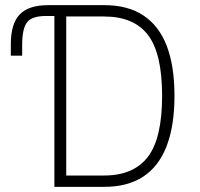

<svg xmlns="http://www.w3.org/2000/svg" viewBox="-20 -725 776 745"><path d="M191 0V-663H159Q104 -663 85 -638.5Q66 -614 66 -550V-509H22V-553Q22 -633 56.5 -669Q91 -705 167 -705H385Q476 -705 536.5 -665Q597 -625 627 -547Q657 -469 657 -353Q657 -237 626.5 -158Q596 -79 535.5 -39.5Q475 0 385 0ZM237 -44H384Q498 -44 553.5 -116Q609 -188 609 -353Q609 -518 554 -589.5Q499 -661 384 -661H237Z"/></svg>

Font: Nunito Sans 7pt Condensed ExtraLight
Style: Regular
Weight: 250
Width: 3
Designer: Vernon Adams
Foundry: Vernon Adams
Version: Version 3.101;gftools[0.9.27]